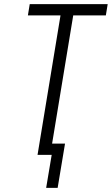

<svg xmlns="http://www.w3.org/2000/svg" viewBox="-20 -755 545 936"><path d="M205 161 232 0H163L275 -680H116L125 -735H505L496 -680H337L234 -55H297L261 161Z"/></svg>

Font: Iosevka Term Curly Lt Obl
Style: Regular
Weight: 300
Italic angle: -9°
Designer: Belleve Invis
Foundry: Belleve Invis
Version: Version 32.3.0